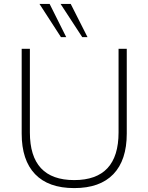

<svg xmlns="http://www.w3.org/2000/svg" viewBox="-20 -955 760 983"><path d="M360 8Q228 8 159.5 -63.5Q91 -135 91 -271V-705H133V-277Q133 -33 360 -33Q587 -33 587 -277V-705H629V-271Q629 -135 560.5 -63.5Q492 8 360 8ZM401 -765 290 -935H342L428 -765ZM292 -765 182 -935H234L319 -765Z"/></svg>

Font: Nunito Sans ExtraLight
Style: Regular
Weight: 200
Designer: Vernon Adams
Foundry: Vernon Adams
Version: Version 3.006; ttfautohint (v1.8.3)